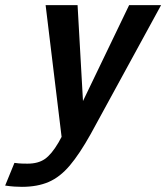

<svg xmlns="http://www.w3.org/2000/svg" viewBox="-108 -520 645 745"><path d="M-52 112Q-47 113 -34.5 114Q-22 115 -1 115Q40 115 66 97Q92 79 119 33L131 11L69 -500H193L214 -128L393 -500H517L244 0Q201 77 163 122Q125 167 81 186Q37 205 -23 205Q-36 205 -52 204Q-68 203 -88 200Z"/></svg>

Font: Epunda Sans SemiBold
Style: Italic
Weight: 600
Italic angle: -12.0243°
Designer: Simon Atzbach
Foundry: typofactur
Version: Version 2.204; ttfautohint (v1.8.4.7-5d5b)